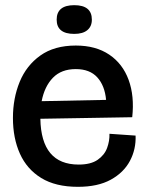

<svg xmlns="http://www.w3.org/2000/svg" viewBox="-20 -709 566 742"><path d="M281 13Q195 13 139.5 -21Q84 -55 57 -115Q30 -175 30 -253Q30 -329 56 -392.5Q82 -456 136 -494.5Q190 -533 273 -533Q350 -533 402 -498Q454 -463 477 -400.5Q500 -338 491 -256L136 -250Q139 -73 284 -73Q331 -73 357.5 -91.5Q384 -110 394 -137.5Q404 -165 403 -192L504 -185Q506 -132 482 -87Q458 -42 408 -14.5Q358 13 281 13ZM273 -442Q217 -442 184.5 -408.5Q152 -375 141 -318L390 -323Q385 -378 356 -410Q327 -442 273 -442ZM267 -578Q199 -578 199 -633Q199 -689 267 -689Q335 -689 335 -633Q335 -607 317.5 -592.5Q300 -578 267 -578Z"/></svg>

Font: Bricolage Grotesque 96pt Medium
Style: Regular
Weight: 500
Designer: Mathieu Triay
Foundry: Atelier Triay
Version: Version 1.001; ttfautohint (v1.8.4.7-5d5b);gftools[0.9.33.de